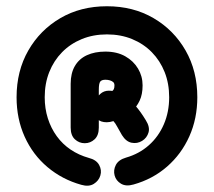

<svg xmlns="http://www.w3.org/2000/svg" viewBox="-20 -709 684 614"><path d="M240 -118Q264 -111 280 -121Q296 -131 301 -148Q306 -165 297 -181.5Q288 -198 264 -204Q232 -213 206 -230.5Q180 -248 161.5 -273.5Q143 -299 133 -330.5Q123 -362 123 -398Q123 -442 137.5 -478.5Q152 -515 178.5 -542Q205 -569 241.5 -584Q278 -599 322 -599Q366 -599 402.5 -584Q439 -569 465.5 -542Q492 -515 506.5 -478.5Q521 -442 521 -398Q521 -351 504 -311.5Q487 -272 456 -244.5Q425 -217 383 -205Q359 -198 350.5 -181.5Q342 -165 346.5 -148Q351 -131 367 -121.5Q383 -112 407 -119Q468 -136 514 -176Q560 -216 585.5 -273Q611 -330 611 -398Q611 -482 573.5 -547.5Q536 -613 471 -651Q406 -689 322 -689Q238 -689 173 -651Q108 -613 70.5 -547.5Q33 -482 33 -398Q33 -329 59 -271.5Q85 -214 132 -174.5Q179 -135 240 -118ZM206 -301Q206 -276 219.5 -263.5Q233 -251 251 -251Q269 -251 282.5 -263.5Q296 -276 296 -301Q296 -332 296 -363Q296 -394 296 -422Q296 -442 300.5 -448Q305 -454 317 -454Q325 -454 331.5 -452Q338 -450 342 -446.5Q346 -443 346 -436Q346 -428 344 -424Q342 -420 339 -418Q336 -416 332 -414Q313 -408 303 -394Q293 -380 292.5 -365Q292 -350 299.5 -339.5Q307 -329 323 -329Q336 -329 342.5 -322Q349 -315 355 -303.5Q361 -292 370 -277Q383 -256 401 -252.5Q419 -249 434.5 -258.5Q450 -268 455 -285.5Q460 -303 446 -325Q429 -353 413 -371Q397 -389 382.5 -399.5Q368 -410 354.5 -414.5Q341 -419 328 -419Q312 -419 300.5 -408.5Q289 -398 283.5 -383Q278 -368 280 -353Q282 -338 292 -328Q302 -318 321.5 -318Q341 -318 372 -334Q388 -342 402.5 -354.5Q417 -367 426.5 -387Q436 -407 436 -436Q436 -465 421.5 -489.5Q407 -514 380.5 -529Q354 -544 317 -544Q283 -544 258 -532.5Q233 -521 219.5 -498Q206 -475 206 -441Q206 -410 206 -387.5Q206 -365 206 -345.5Q206 -326 206 -301Z"/></svg>

Font: Tilt Neon
Style: Regular
Weight: 400
Designer: Andy Clymer
Foundry: Andy Clymer
Version: Version 1.000